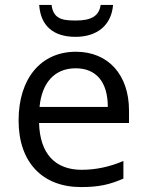

<svg xmlns="http://www.w3.org/2000/svg" viewBox="-20 -757 601 787"><path d="M191.4 -736.8C195.3 -705.1 208.5 -687.5 232.4 -679.2C244.1 -674.8 263.7 -672.9 291.5 -672.9C357.4 -672.9 386.2 -693.4 392.6 -736.8H443.4C437 -654.8 379.4 -606 289.6 -606C198.2 -606 146.5 -651.4 140.6 -736.8ZM508.8 -252.9H140.1C143.6 -127.4 205.6 -61 314.9 -61C372.6 -61 429.7 -73.2 485.8 -97.2V-24.9C428.7 0 384.3 9.8 312 9.8C153.8 9.8 56.2 -91.8 56.2 -263.2C56.2 -435.5 147.9 -544.9 291 -544.9C425.3 -544.9 508.8 -448.7 508.8 -304.2ZM421.9 -318.8C421.9 -420.9 374.5 -477.1 290 -477.1C204.1 -477.1 151.4 -418 142.1 -318.8Z"/></svg>

Font: OpenSansEmoji
Style: Regular
Weight: 400
Foundry: MorbZ
Version: Version 1.000;PS 001.000;hotconv 1.0.70;makeotf.lib2.5.58329